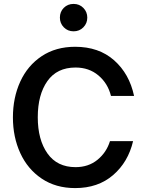

<svg xmlns="http://www.w3.org/2000/svg" viewBox="-20 -953 743 981"><path d="M46 -353Q46 -454 83.5 -536Q121 -618 193 -666Q265 -714 364 -714Q485 -714 563 -645Q641 -576 665 -463H547Q531 -527 483 -567.5Q435 -608 366 -608Q271 -608 222 -538.5Q173 -469 173 -354Q173 -239 222.5 -169Q272 -99 366 -99Q432 -99 478 -136.5Q524 -174 542 -232H660Q635 -125 558 -58.5Q481 8 364 8Q265 8 193 -40.5Q121 -89 83.5 -171Q46 -253 46 -353ZM286 -863Q286 -893 306 -913Q326 -933 356 -933Q386 -933 406 -912.5Q426 -892 426 -863Q426 -834 406 -813.5Q386 -793 356 -793Q326 -793 306 -813.5Q286 -834 286 -863Z"/></svg>

Font: Be Vietnam SemiBold
Style: Regular
Weight: 600
Designer: Gabriel Lam
Foundry: TypeRant
Version: Version 4.000